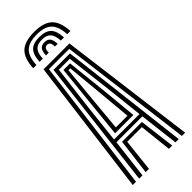

<svg xmlns="http://www.w3.org/2000/svg" viewBox="-312 -1021 1060 1060"><g transform="rotate(-45 218.0 -491.5)"><path d="M13.6 0 116.9 -800H319.1L422.4 0H397L297.4 -779.7H138.6L39 0ZM114.3 0 140.7 -210.7H295.3L321.7 0H296L275.2 -190.6H160.8L140 0ZM63.5 0 153.7 -759.1H282.3L372.5 0H346.7L319.3 -230.9H116.7L89.3 0ZM118.3 -251H316.9L292 -477.4L260.6 -738.8H175.4L143.2 -477.4ZM146.5 -271.1 167.2 -477.4 192.3 -719.9H243.7L269.6 -477.4L289.5 -271.1ZM172.5 -291.2H263.5L246.5 -477.4L225.2 -699.4H210.8L189.6 -477.4ZM226.3 -982.9Q300 -982.9 333.7 -950.8Q367.4 -918.8 371.6 -844.7H346.6Q343.2 -908.1 315.2 -935.4Q287.2 -962.8 226.3 -962.8Q164.9 -962.8 136.9 -935.4Q108.9 -908.1 105.9 -844.7H81Q84.6 -918.8 118.3 -950.8Q152 -982.9 226.3 -982.9ZM226.3 -942.7Q274.5 -942.7 296.7 -920Q318.9 -897.2 321.6 -844.7H296.9Q294.6 -886.3 278.2 -904.4Q261.8 -922.6 226.3 -922.6Q190.5 -922.6 174.1 -904.4Q157.8 -886.3 155.7 -844.7H130.9Q133.4 -897.2 155.5 -920Q177.6 -942.7 226.3 -942.7ZM226.3 -902.4Q249 -902.4 259.6 -889.1Q270.2 -875.7 271.9 -844.7H250.2Q250.5 -864.7 244 -873.5Q237.6 -882.3 226.3 -882.3Q215.2 -882.3 208.7 -873.5Q202.3 -864.7 202.4 -844.7H180.6Q182.1 -875.7 192.7 -889.1Q203.2 -902.4 226.3 -902.4Z"/></g></svg>

Font: Big Shoulders Inline Thin
Style: Regular
Weight: 100
Designer: Patric King
Foundry: XO Type Co
Version: Version 2.002